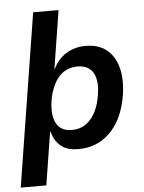

<svg xmlns="http://www.w3.org/2000/svg" viewBox="-59 -752 736 979"><g transform="rotate(-5 309.0 -262.5)"><path d="M7 180 148 -705H278L231 -409L233 -408Q250 -443 275 -465.5Q300 -488 331.5 -499.5Q363 -511 398 -511Q469 -511 511 -474Q553 -437 566.5 -372Q580 -307 563 -223Q547 -147 512.5 -95.5Q478 -44 429 -17Q380 10 316 10Q259 10 226.5 -18Q194 -46 184 -91H181L138 180ZM293 -90Q330 -90 358 -107Q386 -124 406.5 -157Q427 -190 437 -239Q454 -320 431.5 -365Q409 -410 349 -410Q314 -410 285.5 -394.5Q257 -379 236.5 -346Q216 -313 205 -264Q189 -182 211.5 -136Q234 -90 293 -90Z"/></g></svg>

Font: Nunito Sans 7pt SemiCondensed
Style: Bold Italic
Weight: 700
Width: 4
Italic angle: -9°
Designer: Vernon Adams
Foundry: Vernon Adams
Version: Version 3.101;gftools[0.9.27]